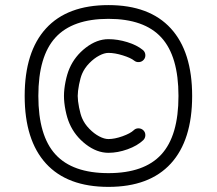

<svg xmlns="http://www.w3.org/2000/svg" viewBox="-20 -1020 852 754"><path d="M542.7 -469.7Q519.3 -447.5 480.8 -433.7Q442.4 -419.9 405.8 -419.9Q360.4 -419.9 317.1 -453.2Q273.9 -486.6 253.2 -534.2Q243.4 -556.4 237.3 -586.9Q231.2 -617.4 231.2 -643.1Q231.2 -668.7 237.3 -699.2Q243.4 -729.7 253.2 -752Q273.9 -799.6 317.1 -832.9Q360.4 -866.2 405.8 -866.2Q441.9 -866.2 479.7 -854.6Q517.6 -843 541 -823.7Q549.6 -816.7 550.7 -805.5Q551.8 -794.4 544.9 -785.9Q537.8 -777.3 526.6 -776.2Q515.4 -775.1 506.8 -782Q493.7 -792.7 462.3 -802.5Q430.9 -812.3 405.8 -812.3Q389.6 -812.3 369.5 -801.6Q349.4 -791 330.7 -771.9Q312 -752.7 302.5 -730.5Q295.9 -715.3 290.5 -688.2Q285.2 -661.1 285.2 -643.1Q285.2 -625 290.5 -597.9Q295.9 -570.8 302.5 -555.7Q312 -533.4 330.7 -514.3Q349.4 -495.1 369.5 -484.5Q389.6 -473.9 405.8 -473.9Q430.4 -473.9 461.3 -485Q492.2 -496.1 505.4 -508.8Q513.2 -516.4 524.5 -516Q535.9 -515.6 543.5 -507.8Q551 -500 550.8 -488.8Q550.5 -477.5 542.7 -469.7ZM197.9 -872.7Q130.6 -799.3 130.6 -643.1Q130.6 -486.8 197.9 -413.5Q265.1 -340.1 405.8 -340.1Q546.4 -340.1 613.6 -413.5Q680.9 -486.8 680.9 -643.1Q680.9 -799.3 613.6 -872.7Q546.4 -946 405.8 -946Q265.1 -946 197.9 -872.7ZM160.6 -377.8Q76.9 -469.5 76.9 -643.1Q76.9 -816.7 160.6 -908.3Q244.4 -1000 405.8 -1000Q567.1 -1000 650.9 -908.3Q734.6 -816.7 734.6 -643.1Q734.6 -469.5 650.9 -377.8Q567.1 -286.1 405.8 -286.1Q244.4 -286.1 160.6 -377.8Z"/></svg>

Font: Tecnico
Style: Fino
Weight: 400
Version: Version 1.3